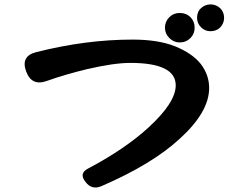

<svg xmlns="http://www.w3.org/2000/svg" viewBox="-20 -845 1040 873"><path d="M368 -19Q338 -57 381 -79Q548 -167 656 -266Q779 -379 779 -457Q779 -559 572 -559Q498 -559 373 -530Q328 -519 283 -506Q238 -493 193 -477Q124 -452 99 -520Q73 -590 145 -608Q370 -665 583 -665Q700 -665 777 -634Q855 -602 893 -554Q931 -504 931 -445Q931 -335 796 -213Q671 -98 442 1Q397 21 368 -19ZM797 -652Q770 -652 750 -672Q730 -692 730 -719Q730 -747 750 -767Q769 -786 797 -786Q827 -786 846 -767Q865 -748 865 -719Q865 -691 846 -672Q826 -652 797 -652ZM937 -703Q912 -703 894 -721Q876 -739 876 -764Q876 -792 894 -808Q913 -825 937 -825Q962 -825 981 -808Q999 -790 999 -764Q999 -740 982 -721Q964 -703 937 -703Z"/></svg>

Font: MaokenZhuyuanTi
Style: Regular
Weight: 400
Designer: Fontworks Inc & LongZhuTi team: ZERO子、时光羊、荆南、频凡、刘鹏、Little White Dog、帆影Magmeta、奈白不弍、白日月球、ChaoTawei、雨三（排名不分先后）
Version: Version 1.000; 20230222